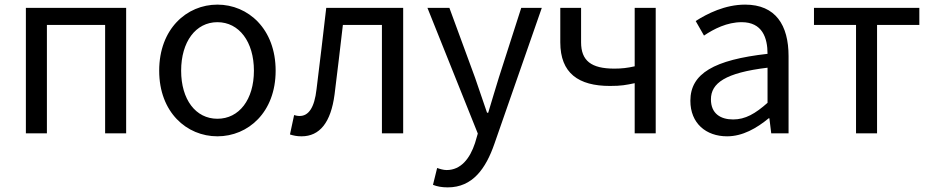

<svg xmlns="http://www.w3.org/2000/svg" viewBox="-20 -577 4027 831"><path d="M92 0H183V-469H435V0H526V-543H92Z M921 13C1054 13 1173 -91 1173 -271C1173 -452 1054 -557 921 -557C788 -557 669 -452 669 -271C669 -91 788 13 921 13ZM921 -63C827 -63 764 -146 764 -271C764 -396 827 -481 921 -481C1015 -481 1079 -396 1079 -271C1079 -146 1015 -63 921 -63Z M1285 13C1364 13 1412 -47 1428 -168C1441 -268 1452 -369 1464 -469H1633V0H1725V-543H1392C1378 -425 1365 -308 1350 -191C1341 -110 1315 -75 1277 -75C1267 -75 1260 -77 1253 -79L1235 5C1251 10 1265 13 1285 13Z M1918 234C2026 234 2083 152 2120 45L2325 -543H2236L2139 -241C2124 -193 2108 -138 2093 -89H2088C2071 -138 2052 -194 2036 -241L1925 -543H1830L2048 1L2036 42C2014 109 1975 159 1913 159C1899 159 1883 154 1872 150L1854 223C1871 230 1892 234 1918 234Z M2727 0H2818V-543H2727V-290C2696 -283 2671 -280 2639 -280C2539 -280 2495 -314 2495 -394V-543H2405V-394C2405 -260 2484 -205 2620 -205C2669 -205 2689 -209 2727 -217Z M3127 13C3194 13 3255 -22 3307 -65H3310L3318 0H3393V-334C3393 -468 3337 -557 3205 -557C3118 -557 3041 -518 2991 -486L3027 -423C3070 -452 3127 -481 3190 -481C3279 -481 3302 -414 3302 -344C3071 -318 2968 -259 2968 -141C2968 -43 3036 13 3127 13ZM3153 -60C3099 -60 3057 -85 3057 -147C3057 -217 3119 -262 3302 -284V-132C3249 -85 3206 -60 3153 -60Z M3685 0H3776V-469H3959V-543H3503V-469H3685Z"/></svg>

Font: DAIFUKU Sans JP
Style: Regular
Weight: 400
Designer: Original font ‘Source Han Sans JP’ : Ryoko NISHIZUKA  (kana, bopomofo & ideographs); Paul D. Hunt (Latin, Greek & Cyrill
Foundry: Daifuku
Version: Version 1.001